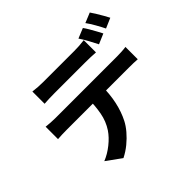

<svg xmlns="http://www.w3.org/2000/svg" viewBox="-216 -1112 1433 1433"><g transform="rotate(-45 500.0 -396.0)"><path d="M187.8 -754.6Q212.3 -751.2 241.1 -749.4Q270 -747.5 294.6 -747.5Q313.7 -747.5 347.1 -747.5Q380.4 -747.5 420.4 -747.5Q460.4 -747.5 499.9 -747.5Q539.4 -747.5 572 -747.5Q604.6 -747.5 622.1 -747.5Q647.7 -747.5 675.9 -749.2Q704.2 -751 730 -754.6V-625.5Q704 -627.5 676.2 -628.4Q648.5 -629.3 622.1 -629.3Q604.6 -629.3 572 -629.3Q539.4 -629.3 499.9 -629.3Q460.4 -629.3 420.5 -629.3Q380.7 -629.3 347.3 -629.3Q313.9 -629.3 295 -629.3Q269.4 -629.3 240.1 -628.4Q210.8 -627.5 187.8 -625.5ZM72 -499Q94.2 -496.4 119.6 -494.7Q145 -492.9 168 -492.9Q181.3 -492.9 220.2 -492.9Q259.1 -492.9 314.3 -492.9Q369.5 -492.9 432.9 -492.9Q496.2 -492.9 559.5 -492.9Q622.9 -492.9 678 -492.9Q733.1 -492.9 771.7 -492.9Q810.4 -492.9 822.8 -492.9Q838.8 -492.9 866.6 -494.3Q894.4 -495.7 914.3 -499V-368.8Q895.6 -370.6 869.9 -371.1Q844.2 -371.6 822.8 -371.6Q810.4 -371.6 771.7 -371.6Q733.1 -371.6 678 -371.6Q622.9 -371.6 559.5 -371.6Q496.2 -371.6 432.9 -371.6Q369.5 -371.6 314.3 -371.6Q259.1 -371.6 220.2 -371.6Q181.3 -371.6 168 -371.6Q145.8 -371.6 119.3 -370.8Q92.8 -370.1 72 -368.1ZM583.9 -429.5Q583.9 -331.7 566.9 -254.4Q549.9 -177.2 518 -114.9Q500.6 -80.6 470.2 -44.8Q439.8 -9 401 22.9Q362.1 54.8 317.2 77.3L199.9 -7.5Q252.7 -28.5 302 -67.8Q351.3 -107 381 -151Q419 -208.3 431.9 -278.4Q444.7 -348.4 445 -428.7ZM789.6 -823.6Q802.6 -805.8 817.2 -780.7Q831.8 -755.5 845.6 -730.5Q859.5 -705.5 868.9 -686.6L788.6 -652.3Q773.1 -683.1 751.7 -722.7Q730.3 -762.3 710.3 -791.1ZM907.7 -868.8Q921 -850 936.2 -824.7Q951.4 -799.4 965.7 -774.9Q980.1 -750.4 988.5 -732.8L909 -698.5Q893.6 -730.1 871.4 -769.2Q849.1 -808.3 828.7 -836.3Z"/></g></svg>

Font: Noto Sans SC Thin
Style: Regular
Weight: 100
Designer: Ryoko NISHIZUKA 西塚涼子 (kana, bopomofo & ideographs); Paul D. Hunt (Latin, Greek & Cyrillic); Sandoll Communications 산돌커뮤니
Foundry: Adobe
Version: Version 2.004-H2;hotconv 1.0.118;makeotfexe 2.5.65603